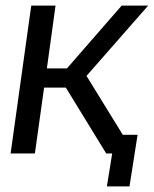

<svg xmlns="http://www.w3.org/2000/svg" viewBox="-20 -550 551 688"><path d="M179 -530H92L18 0H105L138 -236H216L360 -1V0H382L363 118H444L473 -67H420L290 -278L511 -530H416L220 -305H148Z"/></svg>

Font: Cheyenne Sans
Style: Italic
Weight: 400
Italic angle: -8.13011°
Designer: The Public Sans project authors (U.S. Web Design System), Libre Franklin designed by Pablo Impallari and Rodrigo Fuenzal
Foundry: The Cheyenne Sans Project Authors
Version: Version 2.007